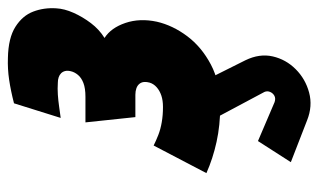

<svg xmlns="http://www.w3.org/2000/svg" viewBox="-176 -376 786 473"><g transform="rotate(-90 216.5 -139.0)"><path d="M165 -12 163 0 227 120Q230 127 227 134Q224 141 217.5 144.5Q211 148 202 145L106 104L54 185L157 225Q192 239 225.5 230Q259 221 283 197Q307 173 314.5 140.5Q322 108 305 73L268 -1L269 -7ZM163 -382Q178 -384 192 -386Q206 -388 220.5 -389Q235 -390 250 -389Q257 -389 263 -387Q269 -385 273 -381Q277 -377 278.5 -371Q280 -365 278 -357Q276 -348 269 -339.5Q262 -331 249 -326Q236 -321 215 -321H152L165 -198H220Q229 -198 236 -195.5Q243 -193 247 -188Q251 -183 251.5 -176.5Q252 -170 250 -163Q247 -153 238.5 -145.5Q230 -138 218 -134Q206 -130 190 -130Q170 -130 152.5 -133Q135 -136 121 -141.5Q107 -147 95 -153L27 -23Q63 -7 104 2Q145 11 191 11Q251 11 294.5 -12Q338 -35 364.5 -70.5Q391 -106 400 -145Q409 -187 397 -222.5Q385 -258 360 -274Q381 -287 396.5 -307.5Q412 -328 422 -350.5Q432 -373 433 -393Q435 -423 425 -449.5Q415 -476 387.5 -493.5Q360 -511 311 -512Q284 -513 257 -509Q230 -505 199 -497Z"/></g></svg>

Font: Advent Pro ExtraBold
Style: Italic
Weight: 800
Italic angle: -12°
Version: Version 3.000